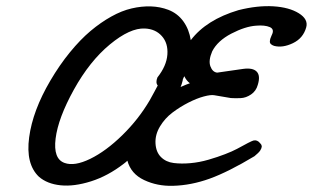

<svg xmlns="http://www.w3.org/2000/svg" viewBox="-20 -599 1021 627"><path d="M758.8 -565.9Q820.8 -581.5 872.6 -578.4Q924.3 -575.2 955.8 -555.7Q987.3 -536.1 980 -509.8Q970.2 -474.1 936.5 -458Q902.8 -441.9 875 -449.2Q867.7 -451.7 864.3 -455.3Q860.8 -459 861.3 -464.4Q861.8 -469.7 863 -473.4Q864.3 -477.1 867.2 -483.9Q877.4 -503.4 861.1 -510.5Q844.7 -517.6 815.9 -515.1Q780.8 -512.7 735.6 -489.3Q690.4 -465.8 672.9 -431.2Q660.2 -401.4 667 -382.6Q673.8 -363.8 689 -361.8L773.9 -374Q805.7 -378.4 818.4 -365Q831.1 -351.6 821.8 -321.8Q816.4 -301.8 799.8 -290.5Q783.2 -279.3 766.1 -278.6Q749 -277.8 733.9 -278.8L679.2 -288.1Q668 -290 645.3 -283.9Q622.6 -277.8 595.2 -263.9Q567.9 -250 543.2 -231.4Q518.6 -212.9 502.4 -186Q486.3 -159.2 487.8 -130.9Q489.3 -102.5 505.6 -86.2Q522 -69.8 547.1 -66.7Q572.3 -63.5 601.8 -66.2Q631.3 -68.8 661.4 -77.6Q691.4 -86.4 714.8 -95.5Q738.3 -104.5 753.9 -112.8Q798.8 -137.7 807.6 -140.1Q819.8 -143.1 829.1 -131.8L830.6 -129.9Q832 -128.4 832.8 -127.4Q833.5 -126.5 834.2 -124Q835 -121.6 834.7 -119.6Q834.5 -117.7 833.3 -114.3Q832 -110.8 829.6 -107.2Q827.1 -103.5 822.3 -98.9Q817.4 -94.2 811 -88.9Q725.6 -37.6 664.8 -15.6Q604 6.3 544.9 7.8Q493.7 9.3 450.7 -11Q407.7 -31.2 396 -74.2Q391.6 -69.8 383.8 -64Q332.5 -24.4 277.1 -6.8Q221.7 10.7 177.7 6.1Q133.8 1.5 106.9 -22Q63.5 -63.5 75.2 -150.6Q86.9 -237.8 144 -335Q174.3 -386.7 208.3 -428.2Q242.2 -469.7 275.6 -497.8Q309.1 -525.9 343.3 -544.9Q377.4 -564 409.9 -571.5Q442.4 -579.1 472.7 -578.1Q502.9 -577.1 529.8 -566.9Q560.1 -555.2 578.9 -529.1Q597.7 -502.9 603 -467.8Q653.8 -534.7 758.8 -565.9ZM190.9 -66.9Q223.1 -55.2 274.7 -80.3Q326.2 -105.5 379.4 -157.5Q432.6 -209.5 469.2 -272Q475.6 -283.2 483.9 -298.8Q492.2 -314.5 495.1 -319.8Q487.3 -329.1 494.1 -346.2Q523.9 -383.8 526.6 -420.9Q529.3 -458 508.5 -481.2Q487.8 -504.4 453.1 -505.9Q404.8 -508.3 338.9 -453.9Q272.9 -399.4 221.2 -306.2Q169.9 -213.4 161.6 -146.7Q153.3 -80.1 190.9 -66.9ZM569.8 -314.9Q590.8 -324.2 600.1 -327.1Q588.4 -335.9 582 -350.1Q581.1 -348.6 579.3 -345Q577.6 -341.3 577.1 -339.8Q577.1 -336.9 575.2 -331.1Q574.2 -325.7 569.8 -314.9Z"/></svg>

Font: Florida Vibes
Style: Regular
Weight: 400
Italic angle: -30°
Designer: Turbologo.com
Foundry: Turbologo.com
Version: Version 1.000;hotconv 1.0.109;makeotfexe 2.5.65596